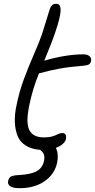

<svg xmlns="http://www.w3.org/2000/svg" viewBox="-20 -776 500 1010"><path d="M83 213.9Q49.3 213.9 34.2 203.9Q19 193.8 22.9 175.8Q25.9 159.7 37.1 153.1Q48.3 146.5 77.1 145Q145 141.6 175 123.3Q205.1 105 211.9 68.8Q215.8 45.9 209.7 33.7Q203.6 21.5 190.9 12.2Q146 8.8 116 -10Q85.9 -28.8 73 -59.8Q60.1 -90.8 58.1 -132.3Q56.2 -173.8 66.9 -222.2Q81.1 -293 105 -357.9Q128.9 -422.9 157.7 -488.5Q186.5 -554.2 200.2 -594.2Q211.4 -629.4 224.4 -671.6Q237.3 -713.9 242.2 -729Q246.6 -742.2 253.9 -749Q261.2 -755.9 275.9 -755.9Q288.6 -755.9 294.2 -746.3Q299.8 -736.8 298.6 -717.5Q297.4 -698.2 290.5 -671.4Q283.7 -644.5 271 -606.9Q253.4 -553.7 212.9 -457Q328.6 -490.2 418.9 -490.2Q439.5 -490.2 450.7 -480.5Q461.9 -470.7 459 -456.1Q457 -442.9 447.8 -437.3Q438.5 -431.6 418.9 -430.2Q347.7 -424.8 295.9 -415.5Q244.1 -406.2 185.1 -390.1Q149.9 -304.7 132.8 -215.8Q115.2 -127.4 135 -90.3Q154.8 -53.2 210.9 -53.2Q238.3 -53.2 256.1 -58.8Q273.9 -64.5 285.2 -70.3Q296.4 -76.2 308.1 -76.2Q331.5 -76.2 327.1 -44.9Q324.2 -31.2 310.1 -18.8Q295.9 -6.3 273.9 2Q289.6 33.7 280.8 78.1Q268.6 139.2 215.6 176.5Q162.6 213.9 83 213.9Z"/></svg>

Font: Shantell Sans Irregular
Style: Italic
Weight: 300
Italic angle: -11.31°
Designer: Stephen Nixon, Anya Danilova, Shantell Martin
Foundry: Arrow Type
Version: Version 1.006;[9816181b4]